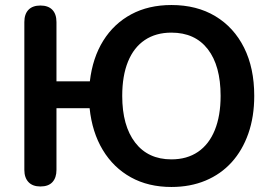

<svg xmlns="http://www.w3.org/2000/svg" viewBox="-20 -735 1087 765"><path d="M663 10Q571 10 501.5 -28.5Q432 -67 389.5 -137.5Q347 -208 337 -304H205V-58Q205 -27 189 -9.5Q173 8 141 8Q110 8 93.5 -9.5Q77 -27 77 -58V-647Q77 -679 93.5 -696Q110 -713 141 -713Q172 -713 188.5 -696Q205 -679 205 -647V-411H338Q349 -505 391.5 -573Q434 -641 503 -678Q572 -715 663 -715Q764 -715 838 -670.5Q912 -626 952.5 -545Q993 -464 993 -353Q993 -270 969.5 -203Q946 -136 903 -88.5Q860 -41 799 -15.5Q738 10 663 10ZM663 -100Q725 -100 769 -130Q813 -160 836 -217Q859 -274 859 -353Q859 -473 808 -539Q757 -605 663 -605Q601 -605 557 -575.5Q513 -546 490 -489.5Q467 -433 467 -353Q467 -234 518.5 -167Q570 -100 663 -100Z"/></svg>

Font: Nunito
Style: Bold
Weight: 700
Designer: Vernon Adams
Foundry: Vernon Adams
Version: Version 3.602